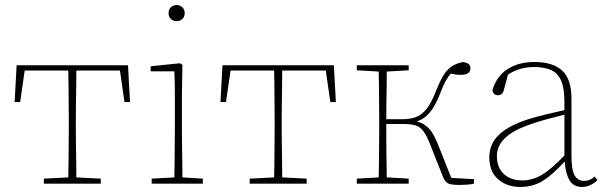

<svg xmlns="http://www.w3.org/2000/svg" viewBox="-20 -729 2410 762"><path d="M38 -324 46 -470H488L496 -324H474L456 -449H283Q283 -424 282.5 -390Q282 -356 281.5 -321.5Q281 -287 281 -260V-210Q281 -184 281.5 -151Q282 -118 282.5 -84.5Q283 -51 283 -25L380 -20V0H154V-20L251 -25Q252 -51 252 -84.5Q252 -118 252.5 -151Q253 -184 253 -210V-260Q253 -287 252.5 -321.5Q252 -356 252 -390Q252 -424 251 -449H78L60 -324Z M582 0V-20L672 -25Q673 -51 673 -84.5Q673 -118 673.5 -151Q674 -184 674 -210V-259Q674 -306 674 -353Q674 -400 672 -446H578V-466L694 -478L704 -472L702 -356V-210Q702 -184 702.5 -150.5Q703 -117 703.5 -84Q704 -51 704 -25L785 -20V0ZM681 -645Q668 -645 658.5 -653.5Q649 -662 649 -677Q649 -692 658.5 -700.5Q668 -709 681 -709Q694 -709 703.5 -700.5Q713 -692 713 -677Q713 -662 703.5 -653.5Q694 -645 681 -645Z M855 -324 863 -470H1305L1313 -324H1291L1273 -449H1100Q1100 -424 1099.5 -390Q1099 -356 1098.5 -321.5Q1098 -287 1098 -260V-210Q1098 -184 1098.5 -151Q1099 -118 1099.5 -84.5Q1100 -51 1100 -25L1197 -20V0H971V-20L1068 -25Q1069 -51 1069 -84.5Q1069 -118 1069.5 -151Q1070 -184 1070 -210V-260Q1070 -287 1069.5 -321.5Q1069 -356 1069 -390Q1069 -424 1068 -449H895L877 -324Z M1739 -25 1687 -156Q1673 -192 1659.5 -209.5Q1646 -227 1627 -232Q1608 -237 1577 -237H1513Q1513 -179 1513.5 -121Q1514 -63 1515 -25L1602 -20V0H1396V-20L1483 -25Q1484 -51 1484 -84.5Q1484 -118 1484.5 -151Q1485 -184 1485 -210V-260Q1485 -286 1484.5 -319.5Q1484 -353 1484 -386Q1484 -419 1483 -445L1396 -450V-470H1602V-450L1515 -445Q1515 -419 1514.5 -385.5Q1514 -352 1513.5 -318Q1513 -284 1513 -256H1579Q1607 -256 1630 -264Q1653 -272 1673 -297Q1693 -322 1712 -372Q1728 -412 1742.5 -434Q1757 -456 1775 -467Q1793 -478 1818 -483Q1831 -481 1839 -475.5Q1847 -470 1847 -458Q1847 -432 1809 -432Q1797 -432 1787 -433.5Q1777 -435 1769 -437Q1758 -424 1749 -408Q1740 -392 1729 -363Q1709 -311 1687 -284Q1665 -257 1634 -247Q1663 -240 1683 -218.5Q1703 -197 1723 -144L1771 -23L1861 -18V0Q1847 3 1831.5 4Q1816 5 1805 5Q1770 5 1758.5 -1Q1747 -7 1739 -25Z M2290 13Q2256 13 2240.5 -13Q2225 -39 2221 -88Q2175 -37 2135.5 -12Q2096 13 2045 13Q1992 13 1957 -17.5Q1922 -48 1922 -104Q1922 -158 1960 -194Q1998 -230 2071 -254Q2109 -266 2147 -275Q2185 -284 2220 -292V-324Q2220 -380 2206.5 -410Q2193 -440 2166 -451.5Q2139 -463 2099 -463Q2042 -463 1996 -433L1980 -373Q1975 -351 1956 -351Q1939 -351 1934 -370Q1950 -426 1994 -454.5Q2038 -483 2101 -483Q2174 -483 2211 -449Q2248 -415 2248 -339V-112Q2248 -53 2261 -32Q2274 -11 2298 -11Q2308 -11 2318 -14.5Q2328 -18 2341 -28L2351 -14Q2339 -2 2323 5.5Q2307 13 2290 13ZM1952 -110Q1952 -64 1979.5 -38.5Q2007 -13 2053 -13Q2094 -13 2132 -36Q2170 -59 2220 -112V-274Q2184 -265 2145.5 -254.5Q2107 -244 2072 -231Q1952 -187 1952 -110Z"/></svg>

Font: Source Serif Pro ExtraLight
Style: Regular
Weight: 200
Designer: Frank Grießhammer
Foundry: Adobe Systems Incorporated
Version: Version 3.001;hotconv 1.0.111;makeotfexe 2.5.65597